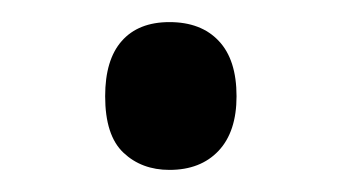

<svg xmlns="http://www.w3.org/2000/svg" viewBox="-20 -138 306 172"><path d="M74.2 -51.8Q74.2 -84.5 89.1 -101.3Q104 -118.2 131.8 -118.2Q160.2 -118.2 176 -101.3Q191.9 -84.5 191.9 -51.8Q191.9 -20 175.8 -2.9Q159.7 14.2 131.8 14.2Q106.9 14.2 90.6 -1.2Q74.2 -16.6 74.2 -51.8Z"/></svg>

Font: f02034202
Style: Regular
Weight: 400
Foundry: Ascender Corporation
Version: Version 1.10